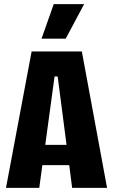

<svg xmlns="http://www.w3.org/2000/svg" viewBox="-20 -909 547 929"><path d="M298 -722 387 -889H240L181 -722ZM9 0H170L185 -110H315L329 0H498L376 -660H133ZM244 -539H259L302 -208H199Z"/></svg>

Font: Bricolage Grotesque 10pt Condensed ExtraBold
Style: Regular
Weight: 800
Width: 3
Designer: Mathieu Triay
Foundry: Atelier Triay
Version: Version 1.000;gftools[0.9.29]